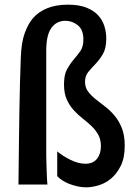

<svg xmlns="http://www.w3.org/2000/svg" viewBox="-20 -790 582 822"><path d="M344 -440Q344 -416 356.5 -399Q369 -382 388 -366.5Q407 -351 429 -334.5Q451 -318 470 -295.5Q489 -273 501.5 -242Q514 -211 514 -166Q514 -114 497 -80Q480 -46 455.5 -25.5Q431 -5 402 3.5Q373 12 349 12Q331 12 312.5 8Q294 4 277 -2.5Q260 -9 246.5 -18Q233 -27 225 -36V-142Q247 -123 281 -106Q315 -89 346 -89Q378 -89 395 -110Q412 -131 412 -164Q412 -193 400.5 -213.5Q389 -234 371 -251Q353 -268 333 -283.5Q313 -299 295 -319Q277 -339 265.5 -365Q254 -391 254 -429Q254 -470 267 -493.5Q280 -517 295.5 -535Q311 -553 324 -571.5Q337 -590 337 -621Q337 -663 313 -682Q289 -701 260 -701Q222 -701 200 -670.5Q178 -640 178 -574V-173Q178 -146 178 -124Q178 -102 179 -81.5Q180 -61 180.5 -41Q181 -21 183 0H59Q60 -96 61 -173Q62 -250 63 -314.5Q64 -379 65.5 -434Q67 -489 69 -542Q71 -608 86 -648.5Q101 -689 121 -712Q144 -739 181.5 -754.5Q219 -770 271 -770Q319 -770 351 -757Q383 -744 401.5 -723Q420 -702 427.5 -676Q435 -650 435 -625Q435 -584 421 -559.5Q407 -535 389.5 -517Q372 -499 358 -482Q344 -465 344 -440Z"/></svg>

Font: Cantora One
Style: Regular
Weight: 400
Designer: Pablo Impallari, Rodrigo Fuenzalida
Foundry: Pablo Impallari
Version: Version 1.002; ttfautohint (v0.8) -G 200 -r 50